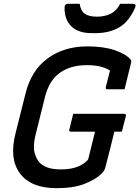

<svg xmlns="http://www.w3.org/2000/svg" viewBox="-20 -962 727 1002"><path d="M362 -368H629Q639 -368 637 -357L616 -275H577Q565 -224 553 -179Q541 -134 530 -89Q527 -77 521.5 -69.5Q516 -62 508 -54Q480 -26 422.5 -3Q365 20 275 20Q142 20 84.5 -56.5Q27 -133 61 -266L113 -473Q143 -595 229 -657.5Q315 -720 436 -720Q519 -720 577.5 -700.5Q636 -681 661 -652Q668 -645 663 -630Q656 -599 647 -565Q638 -531 630 -496H541Q530 -496 532 -507Q537 -528 542.5 -548Q548 -568 554 -594Q532 -608 502.5 -615Q473 -622 433 -622Q349 -622 293 -582.5Q237 -543 215 -457L166 -260Q151 -199 160.5 -165Q170 -131 187 -113Q204 -96 230.5 -87Q257 -78 297 -78Q352 -78 387.5 -93Q423 -108 440 -130Q450 -171 458.5 -204.5Q467 -238 476 -275H351Q338 -275 342 -286Q347 -307 352 -327Q357 -347 362 -368ZM607 -942H675Q693 -942 685 -922Q654 -850 602.5 -819.5Q551 -789 478 -789H459Q389 -789 352.5 -824.5Q316 -860 317 -922Q317 -942 334 -942H396Q401 -905 423 -890Q445 -875 486 -875Q526 -875 557 -890Q588 -905 607 -942Z"/></svg>

Font: Recursive Sn Lnr St Med
Style: Italic
Weight: 500
Italic angle: -15°
Version: Version 1.079;hotconv 1.0.112;makeotfexe 2.5.65598; ttfautoh